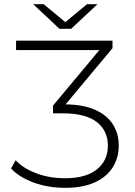

<svg xmlns="http://www.w3.org/2000/svg" viewBox="-20 -895 649 920"><path d="M292 5Q209 5 139.5 -21Q70 -47 33 -88L55 -127Q89 -90 151.5 -65.5Q214 -41 292 -41Q392 -41 444.5 -83.5Q497 -126 497 -197Q497 -268 444 -310Q391 -352 280 -352H234V-389L472 -674L477 -655H57V-700H519V-664L281 -379L263 -395H286Q375 -395 433 -370Q491 -345 520 -300.5Q549 -256 549 -197Q549 -139 520 -93Q491 -47 434 -21Q377 5 292 5ZM265 -757 139 -875H189L311 -774H275L397 -875H447L321 -757Z"/></svg>

Font: MOST Montserrat Light
Style: Regular
Weight: 300
Designer: Julieta Ulanovsky
Foundry: Julieta Ulanovsky
Version: Version 8.000;March 11, 2024;FontCreator 15.0.0.2926 64-bit